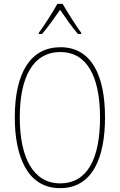

<svg xmlns="http://www.w3.org/2000/svg" viewBox="-20 -970 624 1000"><path d="M306 -950H279C255 -907 208 -833 182 -799V-793H199C229 -827 267 -882 293 -919C320 -880 355 -828 386 -793H403V-799C383 -825 332 -905 306 -950ZM527 -358C527 -576 457 -724 295 -724C141 -724 57 -594 57 -358C57 -164 118 10 293 10C467 10 527 -158 527 -358ZM83 -358C83 -569 152 -699 295 -699C430 -699 501 -576 501 -358C501 -141 434 -15 293 -15C155 -15 83 -146 83 -358Z"/></svg>

Font: Noto Sans Armenian Condensed Thin
Style: Regular
Weight: 100
Width: 3
Designer: Monotype Design Team
Foundry: Monotype Imaging Inc.
Version: Version 2.008